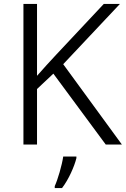

<svg xmlns="http://www.w3.org/2000/svg" viewBox="-20 -734 639 975"><path d="M599 0 301 -408 589 -714H507L266 -457C233 -421 199 -385 168 -349V-714H99V0H168V-282L251 -360L517 0ZM368 69V61H301C295 104 273 179 258 211V221H295C329 177 358 110 368 69Z"/></svg>

Font: Noto Kufi Arabic Light
Style: Regular
Weight: 300
Designer: Monotype Design Team, David Williams, Khaled Hosny
Foundry: Google LLC
Version: Version 2.109